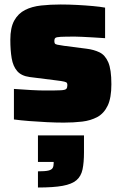

<svg xmlns="http://www.w3.org/2000/svg" viewBox="-20 -538 542 855"><path d="M264 8Q229 8 188.5 6Q148 4 110 1Q72 -2 42 -6V-142Q61 -141 80.5 -139.5Q100 -138 118.5 -137Q137 -136 153 -135.5Q169 -135 181 -135Q230 -135 250.5 -136Q271 -137 275.5 -142.5Q280 -148 280 -159Q280 -165 278 -168.5Q276 -172 266 -174.5Q256 -177 231 -180L112 -195Q75 -200 56.5 -221.5Q38 -243 32 -278.5Q26 -314 26 -361Q26 -415 43.5 -446.5Q61 -478 91.5 -493.5Q122 -509 163 -513.5Q204 -518 250 -518Q286 -518 323.5 -516Q361 -514 394 -511Q427 -508 448 -504V-368Q420 -370 393 -371.5Q366 -373 345.5 -374Q325 -375 314 -375Q270 -375 250.5 -374Q231 -373 226.5 -369Q222 -365 222 -356Q222 -349 224 -345Q226 -341 235 -339Q244 -337 265 -334L366 -321Q398 -317 423 -305Q448 -293 462 -261Q476 -229 476 -163Q476 -102 459.5 -67.5Q443 -33 413.5 -17Q384 -1 346 3.5Q308 8 264 8ZM149 297V225Q181 225 195.5 221.5Q210 218 214.5 210Q219 202 219 189V183H149V65H354V140Q354 186 347.5 216.5Q341 247 320.5 264.5Q300 282 259 289.5Q218 297 149 297Z"/></svg>

Font: Saira Thin Black
Style: Regular
Weight: 900
Version: Version 1.101